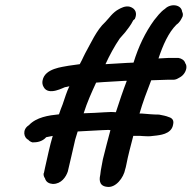

<svg xmlns="http://www.w3.org/2000/svg" viewBox="-20 -703 738 739"><path d="M91 -221C64 -204 72 -172 89 -165C91 -162 97 -157 105 -155H107C121 -155 142 -157 158 -175C165 -176 172 -178 183 -180C171 -140 164 -104 153 -56L149 -37L148 -36C147 -29 149 -22 153 -17C157 -2 169 4 183 5H184C216 5 234 -22 241 -43C252 -87 258 -118 267 -155C269 -167 274 -179 279 -197C308 -199 343 -200 373 -202C382 -202 390 -203 398 -203C399 -203 402 -202 405 -202C396 -167 385 -128 376 -90L368 -47L366 -31C364 -21 356 12 391 16C425 22 456 -19 462 -52C463 -56 465 -61 466 -68C473 -105 483 -141 493 -180H520C524 -180 527 -179 535 -179C545 -178 556 -178 570 -180C573 -180 579 -181 579 -181H580C591 -183 639 -185 646 -222C648 -231 651 -247 628 -253C622 -256 604 -260 592 -262H591C568 -262 553 -264 526 -266H517C529 -308 546 -353 562 -394C582 -395 602 -395 623 -396H640C650 -396 656 -395 670 -404C684 -411 694 -424 697 -439C698 -446 698 -453 693 -460C690 -471 679 -478 667 -480H628C616 -479 605 -479 590 -478C607 -529 628 -577 659 -608C672 -617 677 -628 682 -638L683 -640C684 -646 685 -650 681 -658C678 -686 637 -691 615 -669C597 -657 583 -637 573 -625C539 -578 513 -524 494 -462C488 -462 478 -461 471 -461H470C443 -459 415 -458 386 -456C401 -489 421 -526 441 -555L462 -579C471 -591 483 -605 493 -625L499 -630C509 -652 502 -670 480 -677C462 -682 444 -671 438 -668C413 -655 400 -633 385 -618C351 -587 329 -535 308 -498L302 -486C298 -477 293 -467 287 -456C274 -454 258 -452 244 -450C220 -445 153 -440 144 -394C142 -386 143 -376 148 -368C167 -332 227 -368 232 -368H234C239 -369 241 -370 247 -371C237 -351 230 -327 221 -301C216 -289 212 -278 207 -263C167 -259 120 -252 91 -221ZM302 -267C316 -311 332 -346 350 -385L377 -387C405 -389 433 -390 462 -392H468C453 -353 440 -314 426 -271C423 -271 415 -272 408 -272C400 -272 392 -271 386 -271H385C359 -269 330 -268 302 -267Z"/></svg>

Font: Scribbler
Style: BlkIta
Weight: 900
Designer: Mew Too
Foundry: Cannot Into Space Fonts
Version: Version 1.001